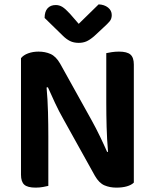

<svg xmlns="http://www.w3.org/2000/svg" viewBox="-20 -851 705 878"><path d="M143 7Q106 7 91 -6.5Q76 -20 76 -52V-585Q87 -599 108.5 -607Q130 -615 156 -615Q187 -615 211.5 -604Q236 -593 255 -560L399 -301Q419 -265 437.5 -226.5Q456 -188 470 -156L474 -157Q469 -216 467.5 -271.5Q466 -327 466 -381V-608Q474 -610 490.5 -612.5Q507 -615 524 -615Q561 -615 576.5 -601.5Q592 -588 592 -556V-16Q581 -5 560.5 1Q540 7 512 7Q482 7 457.5 -3.5Q433 -14 414 -47L270 -306Q250 -341 231.5 -380.5Q213 -420 199 -452L193 -451Q198 -396 199.5 -338Q201 -280 201 -228V-1Q193 1 177 4Q161 7 143 7ZM431 -831Q457 -830 474 -816.5Q491 -803 491 -782Q491 -765 481.5 -753.5Q472 -742 453 -725L410 -685Q390 -668 374.5 -661.5Q359 -655 340 -655Q317 -655 300 -663.5Q283 -672 267 -688L184 -769Q184 -798 197.5 -813Q211 -828 235 -828Q251 -828 265 -819.5Q279 -811 300 -788L340 -742Z"/></svg>

Font: Baloo Tammudu 2 SemiBold
Style: Regular
Weight: 600
Designer: Maithili Shingre, Omkar Shende and Ek Type
Foundry: Ek Type
Version: Version 1.640;hotconv 1.0.111;makeotfexe 2.5.65597; ttfautoh